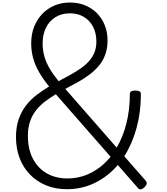

<svg xmlns="http://www.w3.org/2000/svg" viewBox="-20 -1473 1315 1514"><path d="M508 19Q418 19 344.5 -11Q271 -41 217.5 -95.5Q164 -150 135 -225.5Q106 -301 106 -392Q106 -472 127.5 -533Q149 -594 185 -641Q221 -688 268.5 -724Q316 -760 367 -791Q316 -854 285 -909.5Q254 -965 240 -1019.5Q226 -1074 226 -1132Q226 -1202 248.5 -1260.5Q271 -1319 312.5 -1362.5Q354 -1406 409.5 -1429.5Q465 -1453 532 -1453Q597 -1453 651 -1431Q705 -1409 744.5 -1369Q784 -1329 806 -1274.5Q828 -1220 828 -1155Q828 -1091 809.5 -1041Q791 -991 758 -952.5Q725 -914 682.5 -882.5Q640 -851 592 -824.5Q544 -798 495 -772L900 -309Q950 -393 977 -501Q1004 -609 1004 -732Q1004 -746 1014.5 -752.5Q1025 -759 1047 -759Q1069 -759 1080 -752.5Q1091 -746 1091 -732Q1091 -588 1056.5 -463Q1022 -338 960 -241L1128 -49Q1139 -36 1136.5 -23.5Q1134 -11 1119 4Q1105 17 1091.5 20Q1078 23 1068 10L909 -172Q832 -82 729.5 -31.5Q627 19 508 19ZM511 -66Q612 -66 699 -111Q786 -156 852 -237L420 -730Q375 -703 335 -672.5Q295 -642 264.5 -603.5Q234 -565 217 -515.5Q200 -466 200 -403Q200 -297 239.5 -221.5Q279 -146 349 -106Q419 -66 511 -66ZM442 -833Q488 -857 531 -881Q574 -905 612.5 -931Q651 -957 679.5 -988Q708 -1019 724 -1057.5Q740 -1096 740 -1144Q740 -1212 713.5 -1262.5Q687 -1313 640 -1340.5Q593 -1368 532 -1368Q466 -1368 417 -1337.5Q368 -1307 342 -1253.5Q316 -1200 316 -1131Q316 -1079 329.5 -1030Q343 -981 371.5 -932.5Q400 -884 442 -833Z"/></svg>

Font: Playwrite ID
Style: Regular
Weight: 400
Designer: Veronika Burian, José Scaglione
Foundry: TypeTogether
Version: Version 1.002